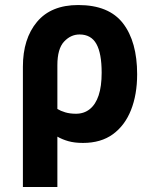

<svg xmlns="http://www.w3.org/2000/svg" viewBox="-20 -558 600 763"><path d="M71 185V-293Q71 -404 127 -471Q183 -538 291 -538Q413 -538 469 -465Q525 -392 525 -263Q525 -182 500.5 -120.5Q476 -59 428.5 -24.5Q381 10 310 10Q276 10 251.5 3Q227 -4 208 -15V185ZM282 -106Q314 -106 337 -124.5Q360 -143 372 -179Q384 -215 384 -269Q384 -346 363 -383.5Q342 -421 296 -421Q261 -421 234.5 -392.5Q208 -364 208 -299V-125Q221 -117 239.5 -111.5Q258 -106 282 -106Z"/></svg>

Font: Ubuntu Sans Mono
Style: Bold
Weight: 700
Monospace: yes
Designer: Dalton Maag Ltd
Foundry: Dalton Maag Ltd
Version: Version 1.006